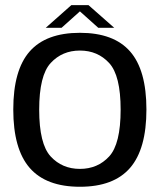

<svg xmlns="http://www.w3.org/2000/svg" viewBox="-20 -727 641 752"><path d="M293 4.5Q425.5 4.5 489.5 -69.5Q553.5 -143.5 553.5 -298Q553.5 -452.5 489.5 -525.5Q425.5 -598.5 293 -598.5Q160.5 -598.5 96.2 -525.5Q32 -452.5 32 -298Q32 -143.5 96.2 -69.5Q160.5 4.5 293 4.5ZM293 -65.5Q223.5 -65.5 178.5 -114.2Q133.5 -163 133.5 -297.5Q133.5 -431.5 178.5 -480.2Q223.5 -529 293 -529Q362.5 -529 407.5 -480.2Q452.5 -431.5 452.5 -297.5Q452.5 -163 407.5 -114.2Q362.5 -65.5 293 -65.5ZM159 -618H221L293 -682.5L365 -618H427.5L326.5 -707H259.5Z"/></svg>

Font: Anybody UltraCondensed Thin
Style: Regular
Weight: 400
Version: Version 1.111